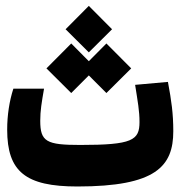

<svg xmlns="http://www.w3.org/2000/svg" viewBox="-20 -642 626 666"><path d="M248.5 4.9C521.5 4.9 581.1 -65.4 581.1 -187C581.1 -248 574.7 -292.5 562.5 -357.9L448.7 -347.7C458 -288.1 463.9 -257.3 463.9 -218.8C463.9 -155.3 439 -139.2 258.3 -139.2C141.1 -139.2 119.6 -150.4 119.6 -223.1C119.6 -258.3 124.5 -286.6 132.8 -334.5H26.4C12.7 -292.5 4.9 -242.7 4.9 -192.4C4.9 -46.4 68.8 4.9 248.5 4.9ZM349.1 -319.3 435.1 -404.8 349.1 -491.2 288.1 -429.7 227.1 -491.2 141.1 -404.8 227.1 -319.3 288.1 -380.4ZM288.1 -460.4 368.7 -540.5 288.1 -621.6 207.5 -540.5Z"/></svg>

Font: Cascadia Code
Style: Bold
Weight: 700
Monospace: yes
Designer: Aaron Bell
Foundry: Saja Typeworks
Version: Version 2404.023